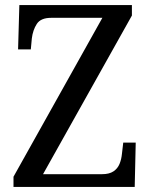

<svg xmlns="http://www.w3.org/2000/svg" viewBox="-20 -734 592 754"><path d="M33 0V-40L382 -664H181Q140 -664 124.5 -640Q109 -616 105 -583L101 -540H51L56 -714H498V-673L149 -50H381Q409 -50 425.5 -61Q442 -72 449.5 -90.5Q457 -109 459 -131L464 -174H513L509 0Z"/></svg>

Font: Noto Serif Khmer SemiCondensed
Style: Regular
Weight: 400
Width: 4
Designer: Danh Hong and the Monotype Design Team
Foundry: Monotype Imaging Inc.
Version: Version 2.004